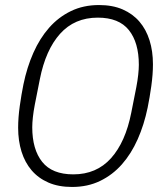

<svg xmlns="http://www.w3.org/2000/svg" viewBox="-20 -730 645 762"><path d="M266 12Q212 12 172 -5.5Q132 -23 105.5 -54Q79 -85 65.5 -128Q52 -171 52 -223Q52 -263 58.5 -309.5Q65 -356 73 -395Q87 -463 112.5 -520.5Q138 -578 175 -620Q212 -662 261.5 -686Q311 -710 373 -710Q427 -710 467 -692.5Q507 -675 533.5 -644Q560 -613 573.5 -570Q587 -527 587 -475Q587 -435 580.5 -388.5Q574 -342 566 -303Q552 -235 526.5 -177.5Q501 -120 464 -78Q427 -36 377.5 -12Q328 12 266 12ZM271 -38Q363 -38 420.5 -102Q478 -166 501 -283L521 -384Q526 -410 528.5 -433Q531 -456 531 -473Q531 -561 491.5 -610.5Q452 -660 368 -660Q276 -660 218.5 -596Q161 -532 138 -415L118 -314Q113 -288 110.5 -265Q108 -242 108 -225Q108 -137 147.5 -87.5Q187 -38 271 -38Z"/></svg>

Font: IBM Plex Sans Cond Light
Style: Italic
Weight: 300
Width: 3
Italic angle: -11°
Designer: Mike Abbink, Paul van der Laan, Pieter van Rosmalen
Foundry: Bold Monday
Version: Version 1.3